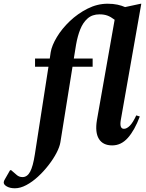

<svg xmlns="http://www.w3.org/2000/svg" viewBox="-144 -770 782 1030"><path d="M-64 240Q-90 240 -107 230.5Q-124 221 -124 209Q-124 201 -118 192L-90 143H-84L-55 168Q-42 180 -23 180Q2 180 17.5 151.5Q33 123 43 58L116 -412H44V-456H123L128 -490Q134 -526 161 -571Q188 -616 230.5 -656.5Q273 -697 325.5 -723.5Q378 -750 433 -750Q463 -750 486 -745Q509 -740 527 -732L611 -750H614L504 -126Q496 -79 521 -79Q536 -79 552.5 -95.5Q569 -112 587 -151L606 -145Q578 -71 542 -30.5Q506 10 458 10Q408 10 386.5 -25Q365 -60 376 -126L471 -664Q450 -680 432 -686.5Q414 -693 390 -693Q351 -693 326 -671Q301 -649 286.5 -612.5Q272 -576 264 -530L252 -456H353V-412H245L180 -7Q176 18 159 50.5Q142 83 116 116.5Q90 150 59.5 178Q29 206 -3 223Q-35 240 -64 240Z"/></svg>

Font: Spectral SC
Style: Bold Italic
Weight: 700
Italic angle: -10°
Designer: Jean-Baptiste Levee
Foundry: Production Type
Version: Version 2.001